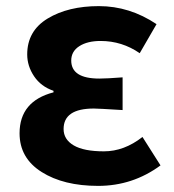

<svg xmlns="http://www.w3.org/2000/svg" viewBox="-20 -594 568 628"><path d="M505 -53Q414 14 301 14Q188 14 116 -31.5Q44 -77 44 -158Q44 -263 155 -292V-297Q114 -311 91.5 -344.5Q69 -378 69 -416Q69 -493 136 -533.5Q203 -574 303.5 -574Q404 -574 492 -515L437 -420Q379 -460 309 -460Q266 -460 239.5 -443Q213 -426 213 -396Q213 -337 305 -337Q329 -337 381 -341V-234Q301 -239 287 -239Q188 -239 188 -172Q188 -138 221 -118.5Q254 -99 320 -99Q386 -99 446 -146Z"/></svg>

Font: Swei Fan Sans CJK TC
Style: Bold
Weight: 700
Version: Version 2.130